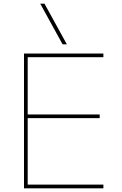

<svg xmlns="http://www.w3.org/2000/svg" viewBox="-20 -1020 663 1040"><path d="M110 -730H540V-710H130V-400H520V-380H130V-20H540V0H110ZM198 -1000H221L342 -780H319Z"/></svg>

Font: Enso Thin
Style: Regular
Weight: 100
Designer: Coji Morishita
Foundry: UNDERFOREST DESIGN
Version: Version 1.000